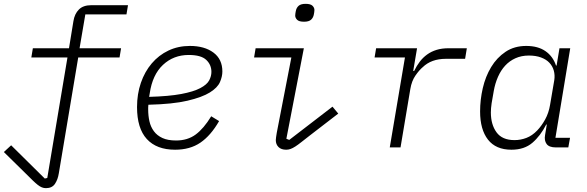

<svg xmlns="http://www.w3.org/2000/svg" viewBox="-36 -767 3056 999"><path d="M203 212Q192 212 182 208Q172 204 160.5 195Q149 186 134.5 172Q120 158 99 137L-16 24L22 -11L197 162L210 159L315 -468H127L135 -516H323L346 -657Q352 -695 374.5 -717.5Q397 -740 439 -740H630L622 -692H408L378 -516H594L586 -468H371L270 135Q265 167 250 189.5Q235 212 203 212Z M875 12Q779 12 728 -43.5Q677 -99 677 -210Q677 -278 697 -336Q717 -394 753.5 -437Q790 -480 840.5 -504Q891 -528 952 -528Q1028 -528 1074.5 -493.5Q1121 -459 1121 -395Q1121 -369 1108.5 -340Q1096 -311 1056 -286Q1016 -261 939.5 -243Q863 -225 736 -222Q735 -214 735 -207Q735 -200 735 -198Q735 -165 741.5 -136Q748 -107 764.5 -84.5Q781 -62 809 -49Q837 -36 880 -36Q940 -36 982 -67Q1024 -98 1063 -162L1104 -137Q1061 -62 1007 -25Q953 12 875 12ZM946 -481Q867 -481 812 -429.5Q757 -378 743 -281L740 -263Q844 -266 907.5 -278Q971 -290 1006 -308.5Q1041 -327 1052.5 -349Q1064 -371 1064 -393Q1064 -430 1037 -455.5Q1010 -481 946 -481Z M1546 -654Q1520 -654 1510 -664Q1500 -674 1500 -686Q1500 -691 1501 -697.5Q1502 -704 1503 -709Q1506 -726 1517.5 -736.5Q1529 -747 1554 -747Q1580 -747 1590 -737Q1600 -727 1600 -715Q1600 -710 1599 -703.5Q1598 -697 1597 -692Q1594 -675 1582.5 -664.5Q1571 -654 1546 -654ZM1453 12Q1427 12 1413 -2Q1399 -16 1399 -38Q1399 -45 1400.5 -53.5Q1402 -62 1404 -76L1480 -468H1286L1294 -516H1545L1454 -45L1469 -39L1694 -212L1724 -176L1576 -62Q1550 -42 1532.5 -28Q1515 -14 1501 -5Q1487 4 1476 8Q1465 12 1453 12Z M1992 0 2071 -468H1913L1921 -516H2134L2114 -398H2119Q2132 -425 2148.5 -446.5Q2165 -468 2186.5 -483.5Q2208 -499 2235.5 -507.5Q2263 -516 2299 -516H2393L2384 -461H2284Q2208 -461 2163 -417Q2146 -403 2126 -374.5Q2106 -346 2099 -304L2048 0Z M2625 12Q2544 12 2503 -40.5Q2462 -93 2462 -187Q2462 -248 2476 -308.5Q2490 -369 2519.5 -418Q2549 -467 2594.5 -497.5Q2640 -528 2702 -528Q2763 -528 2802 -501Q2841 -474 2857 -426H2860L2875 -516H2931L2854 -50H2930L2921 0H2856Q2821 0 2808 -18Q2795 -36 2800 -64L2809 -119H2806Q2776 -60 2734 -24Q2692 12 2625 12ZM2641 -38Q2673 -38 2703 -49.5Q2733 -61 2759 -88Q2782 -112 2800.5 -145.5Q2819 -179 2826 -221L2848 -350Q2852 -376 2845.5 -399.5Q2839 -423 2822.5 -440.5Q2806 -458 2779 -468Q2752 -478 2716 -478Q2677 -478 2646 -464Q2615 -450 2592.5 -425.5Q2570 -401 2555 -367Q2540 -333 2533 -293L2522 -230Q2520 -216 2519 -204.5Q2518 -193 2518 -182Q2518 -119 2547.5 -78.5Q2577 -38 2641 -38Z"/></svg>

Font: IBM Plex Mono Light
Style: Italic
Weight: 300
Italic angle: -9°
Monospace: yes
Designer: Mike Abbink, Paul van der Laan, Pieter van Rosmalen
Foundry: Bold Monday
Version: Version 2.3